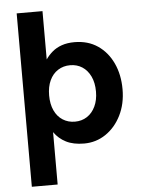

<svg xmlns="http://www.w3.org/2000/svg" viewBox="-61 -768 778 1037"><g transform="rotate(-5 327.5 -250.0)"><path d="M69 220V-720H209V-458Q224 -480 245.5 -498.5Q267 -517 297 -527.5Q327 -538 366 -538Q439 -538 492 -502Q545 -466 574 -403.5Q603 -341 603 -262Q603 -183 572 -121Q541 -59 488.5 -23.5Q436 12 371 12Q313 12 273.5 -8Q234 -28 209 -64V220ZM332 -110Q369 -110 397.5 -128.5Q426 -147 442.5 -181.5Q459 -216 459 -262Q459 -310 442.5 -344.5Q426 -379 397.5 -397.5Q369 -416 332 -416Q295 -416 266 -397.5Q237 -379 221 -344.5Q205 -310 205 -263Q205 -216 221 -181.5Q237 -147 266 -128.5Q295 -110 332 -110Z"/></g></svg>

Font: DM Sans 9pt ExtraBold
Style: Regular
Weight: 800
Version: Version 4.004;gftools[0.9.30]